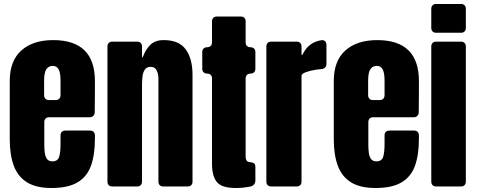

<svg xmlns="http://www.w3.org/2000/svg" viewBox="-20 -943 2410 971"><path d="M459 -374.5Q458.5 -363.3 451.7 -356.7Q444.8 -350.1 433.6 -350.1H228.5Q217.3 -350.1 210.7 -343.5Q204.1 -336.9 204.1 -325.7V-208.5Q204.1 -189 206.5 -170.2Q209 -151.4 217.5 -139.2Q226.1 -127 245.1 -127Q272.5 -127 279.3 -150.6Q286.1 -174.3 286.1 -212.4V-258.3Q286.1 -269.5 292.7 -276.1Q299.3 -282.7 310.5 -282.7H435.5Q446.8 -282.7 453.4 -276.1Q460 -269.5 460 -258.3V-241.2Q460 -159.2 439.7 -103.8Q419.4 -48.3 371.3 -20.3Q323.2 7.8 240.2 7.8Q162.1 7.8 115.7 -21.5Q69.3 -50.8 49.3 -106Q29.3 -161.1 29.3 -238.8V-533.2Q29.3 -635.3 87.9 -687.7Q146.5 -740.2 249 -740.2Q460 -740.2 460 -533.2V-480ZM203.1 -461.4Q203.1 -450.2 209.7 -443.6Q216.3 -437 227.5 -437H261.7Q272.9 -437 279.5 -443.6Q286.1 -450.2 286.1 -461.4V-535.6Q286.1 -575.2 276.4 -592.5Q266.6 -609.9 247.1 -609.9Q226.1 -609.9 214.6 -593.3Q203.1 -576.7 203.1 -535.6Z M547.9 0Q536.6 0 530 -6.6Q523.4 -13.2 523.4 -24.4V-708Q523.4 -719.2 530 -725.8Q536.6 -732.4 547.9 -732.4H673.8Q685.1 -732.4 691.7 -725.8Q698.2 -719.2 698.2 -708V-663.6Q698.2 -652.3 699.7 -652.3Q702.1 -652.3 705.6 -662.6Q716.3 -689.9 734.9 -710.9Q761.2 -740.2 807.1 -740.2Q807.6 -740.2 808.6 -740.2Q884.8 -740.2 919.2 -693.4Q953.6 -646.5 953.6 -564.9V-24.4Q953.6 -13.2 947 -6.6Q940.4 0 929.2 0H805.7Q794.4 0 787.8 -6.6Q781.2 -13.2 781.2 -24.4V-546.9Q781.2 -568.4 772.5 -586.7Q763.7 -605 742.2 -605Q722.2 -605 712.6 -591.1Q703.1 -577.1 700.7 -556.4Q698.2 -535.6 698.2 -515.1V-24.4Q698.2 -13.2 691.7 -6.6Q685.1 0 673.8 0Z M1052.2 -546.4Q1052.2 -557.6 1045.7 -564.2Q1039.1 -570.8 1027.8 -570.8Q1016.6 -570.8 1009.8 -577.4Q1002.9 -584 1002.9 -595.2V-679.7Q1002.9 -690.9 1009.5 -697.5Q1016.1 -704.1 1027.3 -704.1Q1038.6 -704.1 1045.4 -710.7Q1052.2 -717.3 1052.2 -728.5V-835Q1052.2 -846.2 1058.8 -852.8Q1065.4 -859.4 1076.7 -859.4H1197.8Q1209 -859.4 1215.6 -852.8Q1222.2 -846.2 1222.2 -835V-728.5Q1222.2 -717.3 1228.8 -710.7Q1235.4 -704.1 1246.6 -704.1Q1257.8 -704.1 1264.6 -697.5Q1271.5 -690.9 1271.5 -679.7V-595.2Q1271.5 -584 1264.9 -577.4Q1258.3 -570.8 1247.1 -570.8Q1235.8 -570.8 1229 -564.2Q1222.2 -557.6 1222.2 -546.4V-155.3Q1222.2 -137.2 1228 -129.9Q1233.4 -123 1247.1 -122.6Q1271.5 -121.1 1271.5 -100.1V-29.8Q1271.5 -18.6 1264.9 -10.5Q1258.3 -2.4 1247.6 0L1234.9 2.4Q1206.5 7.8 1177.2 7.8Q1174.8 7.8 1172.4 7.8Q1101.6 7.8 1076.9 -22.2Q1052.2 -52.2 1052.2 -114.3Z M1351.6 0Q1340.3 0 1333.7 -6.6Q1327.1 -13.2 1327.1 -24.4V-708Q1327.1 -719.2 1333.7 -725.8Q1340.3 -732.4 1351.6 -732.4H1480.5Q1491.7 -732.4 1498.3 -725.8Q1504.9 -719.2 1504.9 -708V-675.3Q1504.9 -664.1 1506.8 -664.1Q1509.3 -664.1 1513.7 -673.8Q1526.9 -700.2 1549.8 -717.3Q1573.7 -735.4 1606.4 -739.7Q1617.2 -741.2 1624 -734.6Q1630.9 -728 1630.9 -716.8V-619.6Q1630.9 -608.9 1624.3 -601.8Q1617.7 -594.7 1606.4 -593.8Q1593.8 -592.8 1579.6 -590.8Q1549.8 -586.4 1527.3 -578.1Q1504.9 -569.8 1504.9 -560.1V-24.4Q1504.9 -13.2 1498.3 -6.6Q1491.7 0 1480.5 0Z M2097.7 -374.5Q2097.2 -363.3 2090.3 -356.7Q2083.5 -350.1 2072.3 -350.1H1867.2Q1856 -350.1 1849.4 -343.5Q1842.8 -336.9 1842.8 -325.7V-208.5Q1842.8 -189 1845.2 -170.2Q1847.7 -151.4 1856.2 -139.2Q1864.7 -127 1883.8 -127Q1911.1 -127 1918 -150.6Q1924.8 -174.3 1924.8 -212.4V-258.3Q1924.8 -269.5 1931.4 -276.1Q1938 -282.7 1949.2 -282.7H2074.2Q2085.4 -282.7 2092 -276.1Q2098.6 -269.5 2098.6 -258.3V-241.2Q2098.6 -159.2 2078.4 -103.8Q2058.1 -48.3 2010 -20.3Q1961.9 7.8 1878.9 7.8Q1800.8 7.8 1754.4 -21.5Q1708 -50.8 1688 -106Q1668 -161.1 1668 -238.8V-533.2Q1668 -635.3 1726.6 -687.7Q1785.2 -740.2 1887.7 -740.2Q2098.6 -740.2 2098.6 -533.2V-480ZM1841.8 -461.4Q1841.8 -450.2 1848.4 -443.6Q1855 -437 1866.2 -437H1900.4Q1911.6 -437 1918.2 -443.6Q1924.8 -450.2 1924.8 -461.4V-535.6Q1924.8 -575.2 1915 -592.5Q1905.3 -609.9 1885.7 -609.9Q1864.7 -609.9 1853.3 -593.3Q1841.8 -576.7 1841.8 -535.6Z M2185.5 -777.3Q2174.3 -777.3 2167.7 -783.9Q2161.1 -790.5 2161.1 -801.8V-898.4Q2161.1 -909.7 2167.7 -916.3Q2174.3 -922.9 2185.5 -922.9H2311.5Q2322.8 -922.9 2329.3 -916.3Q2335.9 -909.7 2335.9 -898.4V-801.8Q2335.9 -790.5 2329.3 -783.9Q2322.8 -777.3 2311.5 -777.3ZM2185.5 0Q2174.3 0 2167.7 -6.6Q2161.1 -13.2 2161.1 -24.4V-708Q2161.1 -719.2 2167.7 -725.8Q2174.3 -732.4 2185.5 -732.4H2311.5Q2322.8 -732.4 2329.3 -725.8Q2335.9 -719.2 2335.9 -708V-24.4Q2335.9 -13.2 2329.3 -6.6Q2322.8 0 2311.5 0Z"/></svg>

Font: Fz Anton Round
Style: Regular
Weight: 400
Designer: Vernon Adams
Foundry: Vernon Adams
Version: Version 2.0 Mod + VH boi FontZin